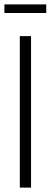

<svg xmlns="http://www.w3.org/2000/svg" viewBox="-23 -852 230 872"><path d="M67 0V-688H118V0ZM-3 -793V-832H187V-793Z"/></svg>

Font: Saira ExtraCondensed Light
Style: Regular
Weight: 300
Width: 2
Designer: Hector Gatti with collaboration of the Omnibus-Type team
Foundry: Omnibus-Type
Version: Version 1.101